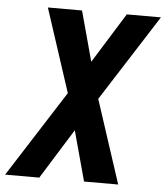

<svg xmlns="http://www.w3.org/2000/svg" viewBox="-54 -782 716 829"><g transform="rotate(5 304.5 -367.5)"><path d="M-1 0 238 -374 120 -735H268L327 -518L462 -735H610L371 -361L489 0H341L282 -217L147 0Z"/></g></svg>

Font: Iosevka Aile Extrabold Oblique
Style: Regular
Weight: 800
Italic angle: -9°
Designer: Belleve Invis
Foundry: Belleve Invis
Version: Version 31.1.0; ttfautohint (v1.8.4)